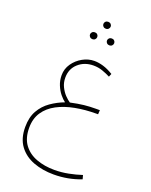

<svg xmlns="http://www.w3.org/2000/svg" viewBox="-184 -790 958 1222"><g transform="rotate(20 294.5 -179.0)"><path d="M306.2 -671.4Q306.2 -681.2 313.2 -688Q320.3 -694.8 331.1 -694.8Q341.8 -694.8 348.9 -688Q356 -681.2 356 -671.4Q356 -662.1 348.9 -655Q341.8 -647.9 331.1 -647.9Q320.3 -647.9 313.2 -655Q306.2 -662.1 306.2 -671.4ZM363.8 -579.6Q363.8 -589.4 370.8 -596.2Q377.9 -603 388.7 -603Q399.4 -603 406.2 -596.2Q413.1 -589.4 413.1 -579.6Q413.1 -570.3 406.2 -563.2Q399.4 -556.2 388.7 -556.2Q377.9 -556.2 370.8 -563.2Q363.8 -570.3 363.8 -579.6ZM249 -579.6Q249 -589.4 256.1 -596.2Q263.2 -603 273.9 -603Q284.7 -603 291.5 -596.2Q298.3 -589.4 298.3 -579.6Q298.3 -570.3 291.5 -563.2Q284.7 -556.2 273.9 -556.2Q263.2 -556.2 256.1 -563.2Q249 -570.3 249 -579.6ZM473.1 -147.9 471.2 -119.6H460Q385.3 -119.6 318.1 -106.9Q251 -94.2 199.2 -66.9Q147.5 -39.6 117.9 4.4Q88.4 48.3 88.4 110.8Q88.4 180.7 120.8 224.4Q153.3 268.1 208.3 288.3Q263.2 308.6 330.1 308.6Q377.9 308.6 425 299.3Q472.2 290 513.2 276.4L520.5 303.2Q432.6 337.4 336.4 337.4Q260.3 337.4 198.2 314.2Q136.2 291 99.6 241.7Q63 192.4 63 114.7Q63 48.3 88.9 3.2Q114.7 -42 157 -71.5Q199.2 -101.1 247.6 -119.1Q230.5 -131.3 211.9 -154.1Q193.4 -176.8 180.7 -207.8Q168 -238.8 168 -274.4Q168 -317.4 192.4 -352.8Q216.8 -388.2 254.9 -409.4Q293 -430.7 334 -430.7Q362.8 -430.7 395 -421.1Q427.2 -411.6 462.9 -389.6L454.1 -368.2Q429.7 -380.9 400.6 -391.1Q371.6 -401.4 338.9 -401.4Q278.3 -401.4 236.8 -364.5Q195.3 -327.6 195.3 -267.6Q195.3 -233.9 209 -206.1Q222.7 -178.2 241.7 -158.4Q260.7 -138.7 276.9 -128.4Q328.6 -139.6 367.2 -143.8Q405.8 -147.9 446.8 -147.9Z"/></g></svg>

Font: Vazirmatn RD FD Thin
Style: Regular
Weight: 100
Designer: Saber Rastikerdar
Foundry: Saber Rastikerdar
Version: Version 33.003